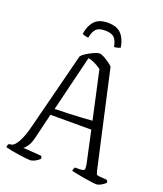

<svg xmlns="http://www.w3.org/2000/svg" viewBox="-161 -1009 947 1114"><g transform="rotate(20 312.0 -452.0)"><path d="M158 0Q151 0 132 -2Q113 -4 88.5 -7.5Q64 -11 41 -15.5Q18 -20 4 -24Q4 -41 14 -47H20Q43 -47 65 -87Q87 -127 103 -194L223 -665Q232 -676 253 -689Q274 -702 295 -711Q316 -720 325 -720Q337 -720 353 -711.5Q369 -703 385.5 -691.5Q402 -680 412 -670L545 -75Q548 -62 550.5 -56.5Q553 -51 567 -49L616 -45Q618 -43 620 -41Q622 -39 623 -29Q614 -20 597 -10Q580 0 566 0Q556 0 534 -3Q512 -6 486.5 -10.5Q461 -15 440 -19Q419 -23 410 -26Q410 -31 412.5 -38Q415 -45 418 -49H441Q467 -49 474 -55Q481 -61 473 -98L432 -288H180L142 -131Q134 -97 120.5 -78Q107 -59 97 -54L210 -46Q212 -45 214 -40.5Q216 -36 216 -29Q203 -16 186.5 -8Q170 0 158 0ZM191 -328Q227 -329 271.5 -330.5Q316 -332 357 -334.5Q398 -337 421 -339L356 -635Q312 -666 275 -672ZM312 -904Q369 -904 396 -873.5Q423 -843 430 -793Q424 -790 414 -787Q404 -784 392 -784Q384 -826 366 -841Q348 -856 312 -856Q276 -856 258.5 -841Q241 -826 233 -784Q220 -784 211 -787Q202 -790 195 -793Q202 -843 229 -873.5Q256 -904 312 -904Z"/></g></svg>

Font: Texturina Thin
Style: Regular
Weight: 100
Designer: Guillermo Torres Carreño
Foundry: Omnibus-Type
Version: Version 1.002; ttfautohint (v1.8.3)